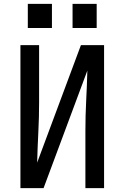

<svg xmlns="http://www.w3.org/2000/svg" viewBox="-20 -967 640 987"><path d="M85 0V-735H181V-441Q181 -363 177 -286Q173 -209 171 -131L396 -735H515V0H419V-294Q419 -372 423 -449Q427 -526 429 -604L204 0ZM353 -823V-947H477V-823ZM123 -823V-947H247V-823Z"/></svg>

Font: Iosevka SS04 Medium Extended
Style: Regular
Weight: 500
Width: 7
Monospace: yes
Designer: Belleve Invis
Foundry: Belleve Invis
Version: Version 19.0.0; ttfautohint (v1.8.4)